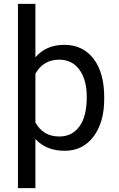

<svg xmlns="http://www.w3.org/2000/svg" viewBox="-20 -770 616 993"><path d="M519 -258.3Q519 -137.7 463.9 -64Q408.7 9.8 314.5 9.8Q218.3 9.8 163.1 -51.3V203.1H72.8V-750H163.1V-473.6Q218.3 -538.1 313 -538.1Q408.2 -538.1 463.6 -466.3Q519 -394.5 519 -266.6ZM428.7 -268.6Q428.7 -357.9 390.6 -409.7Q352.5 -461.4 286.1 -461.4Q204.1 -461.4 163.1 -388.7V-136.2Q203.6 -64 287.1 -64Q352.1 -64 390.4 -115.5Q428.7 -167 428.7 -268.6Z"/></svg>

Font: Roboto
Style: Regular
Weight: 400
Designer: Google
Version: Version 2.001047; 2015